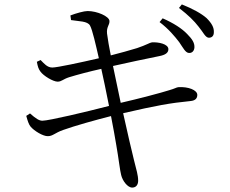

<svg xmlns="http://www.w3.org/2000/svg" viewBox="-20 -804 1040 870"><path d="M703 -704C745 -672 772 -639 792 -613C810 -587 820 -565 836 -564C850 -563 860 -573 861 -589C862 -609 852 -626 828 -650C804 -675 767 -699 717 -721ZM302 -713C337 -707 377 -709 388 -688C399 -668 414 -601 428 -540C346 -521 239 -498 217 -498C194 -498 180 -516 164 -532L147 -524C151 -503 154 -492 163 -480C177 -460 221 -434 241 -434C259 -434 265 -445 293 -454C332 -466 385 -480 439 -492C448 -453 461 -389 474 -324C374 -298 201 -257 172 -257C157 -257 142 -267 116 -290L99 -279C105 -257 110 -241 118 -231C134 -211 176 -186 197 -187C219 -187 229 -202 266 -215C319 -234 412 -260 483 -278C493 -228 501 -181 507 -146C517 -90 524 -28 529 -11C535 15 558 46 579 46C599 46 606 30 606 15C606 -11 598 -34 587 -79C577 -118 559 -197 538 -291C689 -326 751 -337 842 -346C868 -348 874 -361 874 -374C874 -396 833 -412 788 -409C779 -408 774 -403 746 -395C712 -384 606 -356 527 -338C516 -391 504 -448 492 -505C553 -519 648 -539 703 -550C728 -555 743 -564 743 -581C743 -605 697 -614 668 -612C659 -611 643 -600 601 -586C565 -575 525 -564 482 -553C474 -595 469 -620 465 -652C462 -683 477 -690 476 -709C475 -730 420 -754 377 -754C361 -754 325 -744 299 -734ZM791 -768C835 -734 859 -710 880 -683C901 -658 910 -634 926 -633C940 -633 949 -641 949 -658C950 -679 940 -698 916 -722C892 -743 854 -764 804 -784Z"/></svg>

Font: Source Han Serif K
Style: Regular
Weight: 400
Designer: Ryoko NISHIZUKA 西塚涼子 (kana & ideographs); Frank Grießhammer (Latin, Greek & Cyrillic); Wenlong ZHANG 张文龙 (bopomofo); San
Foundry: Adobe Systems Incorporated
Version: Version 1.001;PS 1.001;hotconv 16.6.54;makeotf.lib2.5.65590